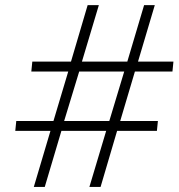

<svg xmlns="http://www.w3.org/2000/svg" viewBox="-20 -734 701 754"><path d="M189.9 -258.8 248 -453.1H103L106.9 -492.2H258.8L324.2 -713.9H368.2L301.8 -492.2H480L545.9 -713.9H587.9L522 -492.2H661.1L657.2 -453.1H509.8L452.1 -258.8H600.1L596.2 -220.2H439.9L375 0H331.1L397 -220.2H221.2L155.8 0H112.8L178.2 -220.2H40L43.9 -258.8ZM231.9 -258.8H409.2L467.8 -453.1H291Z"/></svg>

Font: TypoPRO Open Sans
Style: Italic
Weight: 300
Italic angle: -12°
Foundry: Ascender Corporation
Version: Version 1.10